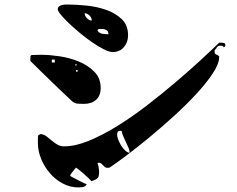

<svg xmlns="http://www.w3.org/2000/svg" viewBox="-20 -774 1040 841"><path d="M541 -619Q541 -589 522.5 -567.5Q504 -546 474 -546Q459 -546 435 -558Q411 -570 384 -588.5Q357 -607 330 -629.5Q303 -652 281.5 -672.5Q260 -693 246.5 -709.5Q233 -726 233 -733Q233 -741 238.5 -745.5Q244 -750 251.5 -752Q259 -754 267.5 -754Q276 -754 282 -754Q315 -754 359.5 -749.5Q404 -745 444.5 -731Q485 -717 513 -690.5Q541 -664 541 -619ZM382 -684Q382 -696 372 -706Q362 -716 351 -716Q351 -704 361 -694Q371 -684 382 -684ZM455 -624Q455 -637 446.5 -642Q438 -647 427 -647Q424 -647 416 -647Q408 -647 407 -640Q415 -628 429 -626Q443 -624 455 -624ZM967 -573Q964 -568 960 -567Q958 -572 954.5 -573Q951 -574 946 -574Q936 -574 932 -569Q928 -564 920 -553V-550Q920 -537 926.5 -535.5Q933 -534 940 -527V-524Q940 -495 912 -452.5Q884 -410 839.5 -362Q795 -314 740 -264Q685 -214 631.5 -170Q578 -126 532 -91.5Q486 -57 460 -40Q457 -39 450 -39Q443 -39 439 -42.5Q435 -46 431.5 -50Q428 -54 424 -57.5Q420 -61 413 -61Q409 -61 407 -60Q411 -48 412.5 -39Q414 -30 414 -18Q414 -2 408.5 5Q403 12 380 20Q378 16 369 7.5Q360 -1 349 -11Q338 -21 327.5 -29Q317 -37 313 -40L307 -33Q304 -30 296.5 -20Q289 -10 287 -7Q289 -1 293 0Q297 2 306.5 7Q316 12 326.5 17.5Q337 23 346.5 27.5Q356 32 360 33Q355 43 344 45Q333 47 324 47Q287 47 254.5 29.5Q222 12 198 -16Q174 -44 160 -78.5Q146 -113 146 -147Q146 -150 146 -163Q146 -176 147 -180Q148 -182 153 -184.5Q158 -187 160 -187Q175 -184 186 -175Q197 -166 208 -157Q219 -148 231.5 -140.5Q244 -133 262 -133Q310 -133 369.5 -157.5Q429 -182 493 -221.5Q557 -261 622 -311Q687 -361 746.5 -411.5Q806 -462 856 -508Q906 -554 940 -587H950Q956 -587 961.5 -585.5Q967 -584 967 -577ZM113 -517Q113 -521 113.5 -526.5Q114 -532 120 -533L163 -534Q196 -534 240.5 -527.5Q285 -521 325 -504.5Q365 -488 393 -460Q421 -432 421 -389Q421 -355 401 -337Q381 -319 348 -319Q333 -319 319.5 -320Q306 -321 293 -333Q276 -349 253 -371Q230 -393 205.5 -416.5Q181 -440 157 -463.5Q133 -487 113 -507ZM220 -513H207V-500H220ZM313 -487Q316 -487 316 -490Q316 -493 313 -493Q310 -494 310 -490Q310 -486 313 -487ZM320 -467H313V-460H320ZM548 -105Q548 -115 543 -126.5Q538 -138 532 -150.5Q526 -163 520.5 -175.5Q515 -188 513 -200Q511 -201 507 -201Q498 -201 495.5 -196Q493 -191 493 -183Q493 -175 498 -162Q503 -149 511 -136Q519 -123 529 -114Q539 -105 548 -105Z"/></svg>

Font: Genkaimincho
Style: Regular
Weight: 800
Designer: Dr. Ken Lunde (project architect, glyph set definition & overall production); Masataka HATTORI \u670D \u90E8 \u6B63 \u8C
Foundry: Adobe Systems Incorporated
Version: Version 1.00